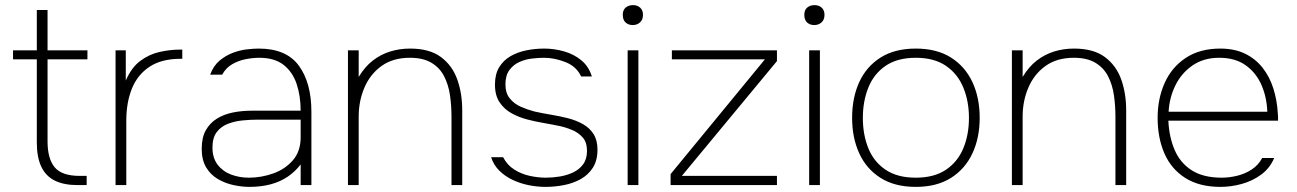

<svg xmlns="http://www.w3.org/2000/svg" viewBox="-20 -724 5073 751"><path d="M284 0Q230 0 194.5 -17.5Q159 -35 141.5 -72Q124 -109 124 -167V-492H31V-527H124V-685H166V-527H322V-492H166V-171Q166 -103 194 -69.5Q222 -36 292 -36H319V0Z M432 0V-527H472V-409Q494 -460 529 -486Q564 -512 605 -521Q646 -530 683 -530Q685 -530 688 -530Q691 -530 693 -530V-494H686Q612 -494 565 -463Q518 -432 496 -377.5Q474 -323 474 -253V0Z M955 7Q926 7 893.5 0Q861 -7 832.5 -23.5Q804 -40 786.5 -69Q769 -98 769 -142Q769 -186 785 -214.5Q801 -243 828.5 -260Q856 -277 891 -284Q926 -291 964 -291H1156Q1156 -348 1140.5 -395Q1125 -442 1089.5 -470Q1054 -498 994 -498Q969 -498 941 -492.5Q913 -487 888.5 -473Q864 -459 849 -432H802Q815 -467 839 -487Q863 -507 891 -517.5Q919 -528 946 -531Q973 -534 992 -534Q1100 -534 1149 -467Q1198 -400 1198 -287V0H1156V-81Q1135 -53 1105.5 -33Q1076 -13 1038.5 -3Q1001 7 955 7ZM953 -29Q1002 -29 1048.5 -45.5Q1095 -62 1125.5 -97Q1156 -132 1156 -187V-256H989Q960 -256 929 -253Q898 -250 871 -239.5Q844 -229 827.5 -207Q811 -185 811 -147Q811 -106 831.5 -79.5Q852 -53 884.5 -41Q917 -29 953 -29Z M1341 0V-527H1383V-423Q1407 -463 1438 -487Q1469 -511 1506 -522.5Q1543 -534 1584 -534Q1660 -534 1704.5 -501Q1749 -468 1768.5 -413.5Q1788 -359 1788 -292V0H1746V-267Q1746 -311 1740 -352Q1734 -393 1717 -426Q1700 -459 1667.5 -478.5Q1635 -498 1583 -498Q1517 -498 1472.5 -466Q1428 -434 1405.5 -381.5Q1383 -329 1383 -268V0Z M2114 7Q2082 7 2049 0.5Q2016 -6 1986 -20Q1956 -34 1933.5 -56Q1911 -78 1901 -109H1948Q1964 -78 1992 -60.5Q2020 -43 2052.5 -36Q2085 -29 2115 -29Q2141 -29 2169 -33.5Q2197 -38 2221.5 -49.5Q2246 -61 2261 -81.5Q2276 -102 2276 -134Q2276 -167 2259.5 -186Q2243 -205 2218 -215.5Q2193 -226 2169 -231Q2155 -234 2139 -237Q2123 -240 2106 -243Q2076 -248 2043 -256.5Q2010 -265 1981 -281Q1952 -297 1934 -324Q1916 -351 1916 -393Q1916 -434 1932.5 -461Q1949 -488 1976.5 -504Q2004 -520 2038.5 -527Q2073 -534 2109 -534Q2148 -534 2186.5 -523Q2225 -512 2254 -488Q2283 -464 2295 -425H2253Q2235 -464 2192 -481Q2149 -498 2108 -498Q2087 -498 2061 -495Q2035 -492 2011.5 -481.5Q1988 -471 1972.5 -450Q1957 -429 1957 -394Q1957 -360 1974 -339Q1991 -318 2017 -306.5Q2043 -295 2070 -288Q2101 -281 2134.5 -275.5Q2168 -270 2200 -262Q2235 -253 2261 -238Q2287 -223 2302 -199Q2317 -175 2317 -139Q2317 -96 2299 -68Q2281 -40 2251.5 -23.5Q2222 -7 2186 0Q2150 7 2114 7Z M2435 0V-527H2477V0ZM2455 -626Q2438 -626 2427 -636Q2416 -646 2416 -666Q2416 -685 2427.5 -694.5Q2439 -704 2456 -704Q2473 -704 2484 -694Q2495 -684 2495 -666Q2495 -647 2483.5 -636.5Q2472 -626 2455 -626Z M2603 0V-43L2972 -492H2608V-527H3019V-485L2647 -36H3019V0Z M3145 0V-527H3187V0ZM3165 -626Q3148 -626 3137 -636Q3126 -646 3126 -666Q3126 -685 3137.5 -694.5Q3149 -704 3166 -704Q3183 -704 3194 -694Q3205 -684 3205 -666Q3205 -647 3193.5 -636.5Q3182 -626 3165 -626Z M3562 7Q3480 7 3424.5 -28Q3369 -63 3341 -124Q3313 -185 3313 -263Q3313 -342 3341 -403Q3369 -464 3424.5 -499Q3480 -534 3562 -534Q3644 -534 3699.5 -499Q3755 -464 3783.5 -403Q3812 -342 3812 -263Q3812 -185 3783.5 -124Q3755 -63 3699.5 -28Q3644 7 3562 7ZM3562 -29Q3634 -29 3680 -60Q3726 -91 3748 -144Q3770 -197 3770 -263Q3770 -328 3748 -381.5Q3726 -435 3680 -466.5Q3634 -498 3562 -498Q3490 -498 3444 -466.5Q3398 -435 3376.5 -381.5Q3355 -328 3355 -263Q3355 -197 3376.5 -144Q3398 -91 3444 -60Q3490 -29 3562 -29Z M3938 0V-527H3980V-423Q4004 -463 4035 -487Q4066 -511 4103 -522.5Q4140 -534 4181 -534Q4257 -534 4301.5 -501Q4346 -468 4365.5 -413.5Q4385 -359 4385 -292V0H4343V-267Q4343 -311 4337 -352Q4331 -393 4314 -426Q4297 -459 4264.5 -478.5Q4232 -498 4180 -498Q4114 -498 4069.5 -466Q4025 -434 4002.5 -381.5Q3980 -329 3980 -268V0Z M4754 7Q4671 7 4616 -28Q4561 -63 4534.5 -124Q4508 -185 4508 -263Q4508 -338 4535.5 -399.5Q4563 -461 4618 -497.5Q4673 -534 4753 -534Q4809 -534 4850 -514Q4891 -494 4918.5 -459Q4946 -424 4960.5 -378.5Q4975 -333 4978 -282Q4979 -275 4979 -267.5Q4979 -260 4979 -252H4550Q4553 -187 4575 -136.5Q4597 -86 4642 -57.5Q4687 -29 4759 -29Q4788 -29 4819 -36.5Q4850 -44 4876 -61Q4902 -78 4917 -106H4964Q4947 -66 4913 -41Q4879 -16 4837 -4.5Q4795 7 4754 7ZM4551 -287H4937Q4935 -344 4914 -392Q4893 -440 4852 -469Q4811 -498 4749 -498Q4688 -498 4644.5 -468Q4601 -438 4577.5 -390Q4554 -342 4551 -287Z"/></svg>

Font: Onest Thin
Style: Regular
Weight: 250
Designer: Dmitri Voloshin, Andrey Kudryavtsev
Foundry: Dmitri Voloshin, Andrey Kudryavtsev
Version: Version 1.000;gftools[0.9.33]